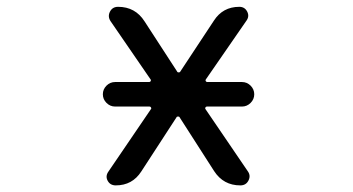

<svg xmlns="http://www.w3.org/2000/svg" viewBox="-20 -567 1040 566"><path d="M319.3 -252.9Q304.7 -252.9 293.9 -263.7Q283.2 -274.4 283.2 -289.1Q283.2 -303.7 293.9 -314.5Q304.7 -325.2 319.3 -325.2H419.9Q422.9 -325.2 424.3 -328.1Q425.8 -331.1 423.8 -333L305.7 -504.9Q296.9 -518.6 304.2 -532.7Q311.5 -546.9 328.1 -546.9Q378.9 -546.9 406.2 -503.9L502 -356.4Q502.9 -353.5 506.8 -353.5Q510.7 -353.5 511.7 -356.4L610.4 -505.9Q636.7 -546.9 685.5 -546.9Q701.2 -546.9 708.5 -533.2Q715.8 -519.5 707 -506.8L586.9 -333Q585 -331.1 586.4 -328.1Q587.9 -325.2 590.8 -325.2H693.4Q708 -325.2 718.8 -314.5Q729.5 -303.7 729.5 -289.1Q729.5 -274.4 718.8 -263.7Q708 -252.9 693.4 -252.9H589.8Q586.9 -252.9 585.4 -250Q584 -247.1 585.9 -245.1L710.9 -61.5Q719.7 -48.8 712.4 -34.7Q705.1 -20.5 688.5 -20.5Q638.7 -20.5 611.3 -62.5L509.8 -220.7Q508.8 -223.6 504.9 -223.6Q501 -223.6 500 -220.7L396.5 -61.5Q370.1 -20.5 321.3 -20.5Q304.7 -20.5 297.4 -34.2Q290 -47.9 299.8 -61.5L424.8 -245.1Q426.8 -247.1 425.3 -250Q423.8 -252.9 420.9 -252.9Z"/></svg>

Font: Rounded-X Mgen+ 2m regular
Style: Regular
Weight: 400
Designer: [Source Han Sans]
Ryoko NISHIZUKA  (kana & ideographs); Paul D. Hunt (Latin, Greek & Cyrillic); Wenlong ZHANG  (bopomofo
Version: Version 1.059.20150602